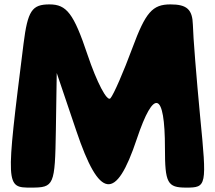

<svg xmlns="http://www.w3.org/2000/svg" viewBox="-20 -903 979 873"><path d="M87 -704C5 -50 5 -50 122 -50C226 -50 230 -60 234 -310L238 -571L327 -308C432 4 507 14 602 -271C680 -504 730 -487 730 -229C730 -71 741 -50 826 -50C920 -50 921 -56 890 -373C873 -552 858 -738 857 -790C855 -860 830 -883 755 -883C673 -883 642 -847 582 -685C542 -577 497 -473 482 -456C467 -439 420 -529 378 -654C315 -842 283 -883 205 -883C125 -883 106 -854 87 -704Z"/></svg>

Font: Hussar Skorodowane
Style: Bold
Weight: 700
Foundry: Cannot Into Space Fonts
Version: Version 0.892